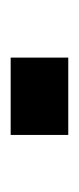

<svg xmlns="http://www.w3.org/2000/svg" viewBox="86 -514 148 360"><g transform="rotate(90 160.0 -334.0)"><path d="M233 -280V-388H88V-280Z"/></g></svg>

Font: Gamestation Extended
Style: Regular
Weight: 400
Width: 7
Designer: Jonas Hecksher
Foundry: Jonas Hecksher, Playtypeª, e-types AS
Version: Version 1.003